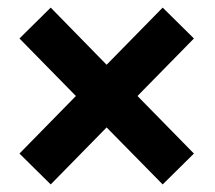

<svg xmlns="http://www.w3.org/2000/svg" viewBox="-20 -590 571 510"><path d="M31.7 -182.1 181.6 -335 31.7 -487.8 114.7 -569.8 263.2 -418 412.1 -569.8 495.1 -487.8 345.2 -335 495.1 -182.1 412.1 -100.1 263.2 -251.5 114.7 -100.1Z"/></svg>

Font: RobotoDraft
Style: Bold
Weight: 700
Version: Version 2.001150; 2014